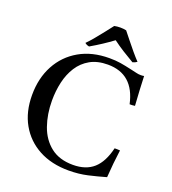

<svg xmlns="http://www.w3.org/2000/svg" viewBox="-162 -1029 1044 1164"><g transform="rotate(20 360.5 -447.0)"><path d="M666 -207Q654 -119 648 -28Q593 -12 536 1Q479 14 414 14Q303 14 221.5 -30Q140 -74 95 -153.5Q50 -233 50 -341Q50 -450 95 -533.5Q140 -617 222 -664Q304 -711 415 -711Q456 -711 487 -706Q518 -701 562 -691Q582 -687 597 -683Q612 -679 628 -679Q633 -679 639 -679.5Q645 -680 649 -681Q651 -637 653 -590Q655 -543 659 -492Q639 -489 625 -490Q586 -671 420 -671Q353 -671 306 -644.5Q259 -618 230 -572.5Q201 -527 188 -470Q175 -413 175 -351Q175 -263 201 -189Q227 -115 283 -71Q339 -27 427 -27Q510 -27 559.5 -71Q609 -115 631 -208Q639 -208 647.5 -208Q656 -208 666 -207ZM413 -826Q382 -803 347 -780Q312 -757 274 -735Q257 -738 246 -748Q267 -769 290.5 -797.5Q314 -826 336.5 -854.5Q359 -883 375 -904Q383 -906 393.5 -907Q404 -908 414 -908Q423 -908 433.5 -907Q444 -906 452 -904Q469 -883 491.5 -854.5Q514 -826 538 -797.5Q562 -769 582 -748Q570 -739 554 -735Q516 -757 480.5 -779.5Q445 -802 413 -826Z"/></g></svg>

Font: Castoro
Style: Regular
Weight: 400
Designer: John Hudson
Foundry: Tiro Typeworks Ltd.
Version: Version 2.04